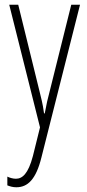

<svg xmlns="http://www.w3.org/2000/svg" viewBox="-20 -549 367 811"><path d="M19 -529 149 -11 119 110C99 186 74 206 47 206C35 206 21 202 11 197V234C24 239 35 242 49 242C97 242 132 209 155 116L318 -529H281L189 -160C182 -134 176 -109 169 -70H166C163 -89 163 -100 148 -159L57 -529Z"/></svg>

Font: Noto Sans Armenian ExtraCondensed ExtraLight
Style: Regular
Weight: 200
Width: 2
Designer: Monotype Design Team
Foundry: Monotype Imaging Inc.
Version: Version 2.008